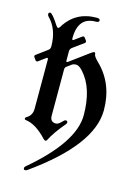

<svg xmlns="http://www.w3.org/2000/svg" viewBox="-133 -778 744 1042"><g transform="rotate(15 239.0 -257.0)"><path d="M8.3 -426.3 68.4 -470.7Q79.1 -478.5 79.1 -492.2Q79.1 -588.9 22.5 -645.5Q17.1 -650.9 17.1 -658.7Q17.1 -668 27.3 -668Q38.6 -668 77.6 -607.9Q83 -599.6 88.1 -599.6Q93.3 -599.6 97.7 -606.9Q157.7 -707 277.3 -707Q295.9 -707 295.9 -696Q295.9 -685.1 277.3 -685.1Q178.2 -685.1 178.2 -564.9Q178.2 -556.2 182.6 -556.2Q184.6 -556.2 188.5 -559.1L227.1 -587.4Q231 -590.3 234.9 -590.3Q238.8 -590.3 242.2 -585.4L251.5 -572.8Q254.4 -568.8 254.4 -564.9Q254.4 -561 249.5 -557.6L189 -513.2Q178.2 -505.4 178.2 -491.2V-440.9Q178.2 -432.6 181.6 -432.6Q184.6 -432.6 188 -435.1L295.9 -514.6Q307.1 -522.9 313.2 -522.9Q319.3 -522.9 319.3 -514.2Q319.3 -501.5 346.2 -475.6Q444.3 -380.4 444.3 -231.4Q444.3 -36.6 127.4 188.5Q122.1 192.9 114.3 192.9Q106.4 192.9 106.4 182.6Q106.4 177.2 112.8 171.9Q345.7 -24.9 345.7 -177Q345.7 -329.1 272.9 -408.7Q251.5 -432.1 236.1 -432.1Q220.7 -432.1 211.9 -425.8L186 -406.7Q178.2 -400.9 178.2 -390.1V-129.9Q178.2 -94.7 211.9 -94.7Q224.6 -94.7 247.1 -118.7Q253.4 -125.5 258.3 -125.5Q269.5 -125.5 269.5 -115.2Q269.5 -110.8 263.7 -104Q212.9 -44.4 189 2.9Q185.5 9.8 180.2 9.8Q174.8 9.8 168.5 2.9Q106 -64 49.8 -70.8Q41.5 -71.8 41.5 -77.6Q41.5 -83.5 46.9 -86.4Q79.1 -104 79.1 -142.6V-418.5Q79.1 -427.2 74.7 -427.2Q72.3 -427.2 68.4 -424.3L30.8 -396.5Q26.9 -393.6 22.9 -393.6Q19 -393.6 15.6 -398.4L6.3 -411.1Q3.4 -415 3.4 -418.9Q3.4 -422.9 8.3 -426.3Z"/></g></svg>

Font: UnifrakturMaguntia
Style: Book
Weight: 400
Designer: j. 'mach' wust, Gerrit Ansmann, Georg Duffner, based on a font by Peter Wiegel, original typeface by Carl Albert Fahrenw
Version: Version 2017-03-19